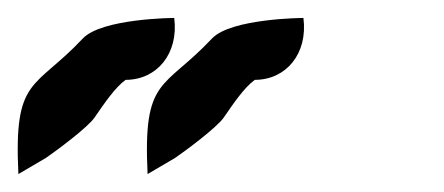

<svg xmlns="http://www.w3.org/2000/svg" viewBox="-49 -761 495 214"><path d="M-28.5 -567 2.2 -585C13.3 -592.6 48.6 -618.7 56.4 -630C66.9 -645.2 79 -663.3 91 -672C125.9 -672 150.3 -701.2 145.2 -741C145.2 -741 64.3 -740.6 43.2 -718C-10.8 -660.5 -33.8 -675.8 -28.5 -567ZM115.5 -567 146.2 -585C157.3 -592.6 192.6 -618.7 200.4 -630C210.9 -645.2 223 -663.3 235 -672C269.9 -672 294.3 -701.2 289.2 -741C289.2 -741 208.3 -740.6 187.2 -718C133.2 -660.5 110.2 -675.8 115.5 -567Z"/></svg>

Font: Rocketfuel
Style: Regular
Weight: 400
Designer: Mew Too
Foundry: Cannot Into Space Fonts.
Version: Version 0.27